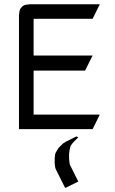

<svg xmlns="http://www.w3.org/2000/svg" viewBox="-20 -604 537 898"><path d="M68.8 0V-532.2L70.8 -549.8L73.2 -559.1L77.1 -565.9L85.9 -575.2L94.2 -580.1L103 -582L120.1 -584H446.8L413.1 -516.1H137.2V-344.2H413.1L377.9 -273.9H137.2V-67.9H446.8L413.1 0ZM235.8 136.2 237.8 118.2 240.2 110.8 245.1 102.1 252.9 88.9 273.9 67.9 287.1 59.1 336.9 34.2 346.2 38.1 319.8 64.9 311 77.1 309.1 81.1 305.2 99.1 303.2 115.2V140.1L305.2 158.2L307.1 167L346.2 245.1L288.1 273.9H284.2L240.2 186L237.8 176.8L235.8 161.1Z"/></svg>

Font: Petahja
Style: Regular
Weight: 400
Designer: T. Christopher White
Version: Version 1.1